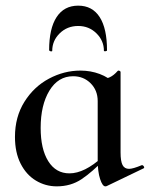

<svg xmlns="http://www.w3.org/2000/svg" viewBox="-20 -648 531 680"><path d="M33 -163Q33 -234 66.5 -287.5Q100 -341 153.5 -369.5Q207 -398 265 -398Q301 -398 333 -386Q365 -374 388 -351L326 -290Q326 -328 301 -353Q276 -378 239 -378Q186 -378 155 -327Q124 -276 124 -195Q124 -120 151 -77Q178 -34 226 -34Q279 -34 343 -92L351 -85Q307 -39 269 -13.5Q231 12 181 12Q141 12 107 -8.5Q73 -29 53 -68.5Q33 -108 33 -163ZM326 -81V-360Q355 -368 369 -374.5Q383 -381 397 -397Q398 -398 400 -398Q402 -398 404.5 -396.5Q407 -395 407 -393V-108Q407 -77 414 -63.5Q421 -50 437 -50Q451 -50 482 -63H483Q487 -63 489.5 -58.5Q492 -54 489 -52L358 11Q356 12 353 12Q343 12 334.5 -14Q326 -40 326 -81ZM161 -466Q159 -466 156.5 -467.5Q154 -469 154 -470Q154 -547 180.5 -587.5Q207 -628 257 -628Q307 -628 333 -587.5Q359 -547 359 -470Q359 -467 353.5 -466.5Q348 -466 348 -468Q348 -504 321.5 -530Q295 -556 257 -556Q218 -556 191.5 -530Q165 -504 165 -468Q165 -466 161 -466Z"/></svg>

Font: Cormorant Infant SemiBold
Style: Regular
Weight: 600
Designer: Christian Thalmann (Catharsis Fonts)
Foundry: Catharsis Fonts
Version: Version 4.000